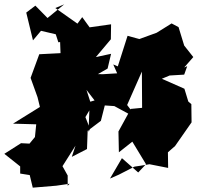

<svg xmlns="http://www.w3.org/2000/svg" viewBox="-68 -807 982 885"><path d="M480 -2 552 -39 579 -43 621 -50 707 -33 706 -105 739 -134 815 -243 814 -327 800 -339 782 -398 678 -444 714 -459 781 -463 795 -502 781 -496 823 -544 781 -597 755 -682 723 -699 654 -656 574 -627 520 -642 475 -501 454 -510 472 -469 407 -465 332 -466 298 -435 368 -344 333 -334 345 -324 340 -199 347 -213 321 -279 322 -261 355 -317 314 -444 341 -441 428 -491 444 -559 374 -544 443 -626 444 -695 345 -681 311 -728 289 -698 187 -770 228 -787 151 -724 95 -781 53 -749 84 -621 121 -665 189 -649 201 -612 277 -624 209 -616 211 -562 113 -557 73 -448 105 -359 116 -314 -8 -237 99 -234 93 -175 115 -202 68 -145 29 -147 -48 -98 25 -40V-7L69 0L83 58L191 49L253 40L244 49V2L220 -41L286 -145L309 -223L263 -84L333 -120L336 -204L397 -250L415 -321L459 -318L566 -260L518 -323L586 -477L587 -310L535 -305L478 -201L480 -105L542 -154L605 -50L569 -12L494 -78L439 16Z"/></svg>

Font: Hussar Lance
Style: Regular
Weight: 700
Foundry: Cannot Into Space Fonts, PlusOne Fonts
Version: Version 2.27